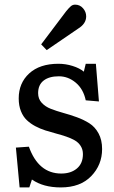

<svg xmlns="http://www.w3.org/2000/svg" viewBox="-20 -797 492 831"><path d="M182.1 -580.1 158.2 -605 266.1 -748Q279.3 -764.2 287.1 -770.5Q294.9 -776.9 305.2 -776.9Q325.7 -776.9 339.4 -761.2Q353 -745.6 353 -726.1Q353 -694.3 317.9 -672.9ZM64.9 14.2 48.8 -158.2 105 -162.1Q146.5 -45.9 245.1 -45.9Q287.1 -45.9 313 -67.9Q338.9 -89.8 338.9 -129.9Q338.9 -149.9 329.3 -165Q319.8 -180.2 303.7 -189.5Q287.6 -198.7 266.8 -205.8Q246.1 -212.9 222.9 -219Q199.7 -225.1 176.8 -232.4Q153.8 -239.7 133.1 -250.7Q112.3 -261.7 96.2 -276.9Q80.1 -292 70.6 -315.9Q61 -339.8 61 -371.1Q61 -437.5 106.4 -479.2Q151.9 -521 232.9 -521Q264.2 -521 294.4 -511.5Q324.7 -502 342.8 -486.8L351.1 -521H395L408.2 -357.9L351.1 -362.8Q340.8 -411.6 307.9 -439.2Q274.9 -466.8 234.9 -466.8Q192.4 -466.8 168.7 -448.2Q145 -429.7 145 -394Q145 -369.1 160.4 -352.3Q175.8 -335.4 200.2 -325.9Q224.6 -316.4 253.9 -308.3Q283.2 -300.3 312.7 -289.6Q342.3 -278.8 366.7 -263.4Q391.1 -248 406.5 -219.7Q421.9 -191.4 421.9 -151.9Q421.9 -83.5 374.8 -34.7Q327.6 14.2 243.2 14.2Q167 14.2 118.2 -20L106.9 14.2Z"/></svg>

Font: Literata Book
Style: Regular
Weight: 400
Designer: Latin by Veronika Burian and Jose Scaglione. Greek by Irene Vlachou. Cyrillic by Vera Evstafieva
Foundry: TypeTogether
Version: Version 2.003;PS 002.003;hotconv 1.0.88;makeotf.lib2.5.64775